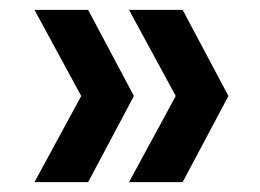

<svg xmlns="http://www.w3.org/2000/svg" viewBox="-20 -490 529 390"><path d="M242 -120 337 -295 242 -470H351L444 -295L351 -120ZM50 -120 145 -295 50 -470H159L252 -295L159 -120Z"/></svg>

Font: Parkinsans Medium
Style: Regular
Weight: 500
Designer: Red Stone, Indian Type Foundry
Foundry: Indian Type Foundry
Version: Version 1.000